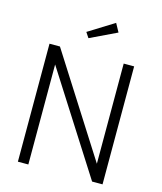

<svg xmlns="http://www.w3.org/2000/svg" viewBox="-139 -1079 992 1179"><g transform="rotate(15 357.0 -489.5)"><path d="M154.8 0H88.4V-750H154.8L560.1 -113.3V-750H626.5V0H560.1L154.8 -635.7ZM288.1 -878.4 450.7 -979.5 480 -925.8 310.5 -844.7Z"/></g></svg>

Font: Spartan MB
Style: Regular
Weight: 400
Designer: Matt Bailey, Mirko Velimirovic
Foundry: Matt Bailey
Version: Version 1.005